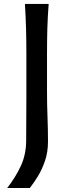

<svg xmlns="http://www.w3.org/2000/svg" viewBox="-20 -776 354 963"><path d="M16.1 167Q57.1 114.7 84.2 56.9Q111.3 -1 111.3 -73.2L112.3 -294.4V-503.9Q112.3 -575.2 110.6 -634Q108.9 -692.9 105 -756.3H224.1Q219.2 -692.9 217.5 -634Q215.8 -575.2 215.8 -503.9V-317.4Q215.8 -251 218.3 -187.7Q220.7 -124.5 220.7 -66.4Q220.7 -13.2 205.8 30.5Q190.9 74.2 169.9 108.4Q148.9 142.6 129.4 167Z"/></svg>

Font: Pinar-FD Medium
Style: Regular
Weight: 500
Designer: Amin Abedi
Version: Version 3.000